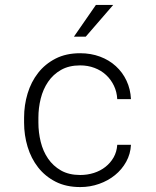

<svg xmlns="http://www.w3.org/2000/svg" viewBox="-20 -756 640 786"><path d="M308.6 -39.6Q337.9 -39.6 364.5 -48.1Q391.1 -56.6 411.6 -72.8Q432.1 -88.9 445.1 -111.6Q458 -134.3 460 -163.1H516.1Q514.2 -125.5 496.6 -93.8Q479 -62 450.7 -39.1Q422.4 -16.1 385.7 -3.2Q349.1 9.8 308.6 9.8Q250.5 9.8 207.5 -12.2Q164.6 -34.2 136 -70.8Q107.4 -107.4 93 -155Q78.6 -202.6 78.6 -253.9V-274.4Q78.6 -325.7 93 -373.3Q107.4 -420.9 136 -457.5Q164.6 -494.1 207.5 -516.1Q250.5 -538.1 308.1 -538.1Q352.1 -538.1 389.4 -524.2Q426.8 -510.3 454.3 -485.1Q481.9 -460 498 -425.5Q514.2 -391.1 516.1 -350.1H460Q458.5 -379.9 446.3 -405.3Q434.1 -430.7 414.1 -449.2Q394 -467.8 366.9 -478Q339.8 -488.3 308.1 -488.3Q262.2 -488.3 229.7 -469.7Q197.3 -451.2 176.8 -420.9Q156.2 -390.6 146.7 -352.3Q137.2 -314 137.2 -274.4V-253.9Q137.2 -213.9 146.7 -175.3Q156.2 -136.7 176.8 -106.7Q197.3 -76.7 229.7 -58.1Q262.2 -39.6 308.6 -39.6ZM372.6 -735.8H443.4L331.1 -606H282.7Z"/></svg>

Font: Roboto Mono Light
Style: Regular
Weight: 300
Designer: Google
Version: Version 2.000985; 2015; ttfautohint (v1.3)